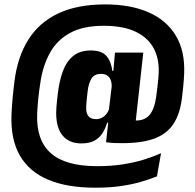

<svg xmlns="http://www.w3.org/2000/svg" viewBox="-20 -691 896 883"><path d="M354.1 -31.4Q298.5 -31.4 268.5 -67Q238.4 -102.6 238.4 -171Q238.4 -176.2 238.7 -183Q238.9 -189.7 239.6 -199.5Q240.3 -209.2 241.8 -223.7Q243.3 -238.1 245.6 -258.4Q252.4 -318.5 269.2 -363.7Q286 -408.8 317 -433.9Q348.1 -458.9 397.7 -458.9Q448.2 -458.9 469.8 -433.3Q491.4 -407.8 496.6 -365.1H531.4L493.2 -280.2Q493.7 -284 493.7 -287.6Q493.7 -291.2 493.7 -293.9Q493.7 -312 488.5 -324.6Q483.4 -337.3 472.4 -344.2Q461.4 -351.2 443.8 -351.2Q413.9 -351.2 400.7 -329.8Q387.5 -308.3 383.1 -271.6Q380.8 -251.3 379.3 -237.8Q377.8 -224.3 377.3 -216Q376.8 -207.7 376.5 -202.3Q376.3 -196.8 376.3 -192.6Q376.3 -168.5 387.6 -155.8Q398.9 -143 420.9 -143Q434.9 -143 446.9 -148.7Q458.9 -154.3 468 -165.2Q477.2 -176.1 482.6 -191.3L504.4 -126.4H472.5Q464.7 -99.5 450.8 -77.9Q436.9 -56.3 413.7 -43.8Q390.5 -31.4 354.1 -31.4ZM467.7 -36.8 479.8 -146.5 478.3 -165.4 498.4 -332.7 500.1 -350.5 508.6 -447.4 508.8 -449H638.9L595.5 -55.1ZM567.2 -140Q577.4 -138.1 584.9 -137.4Q592.3 -136.7 605.1 -136.7Q647 -136.7 668.8 -163.8Q690.7 -190.9 698.1 -244.9Q701.9 -272.5 704.3 -293.2Q706.7 -313.9 708 -329.1Q709.3 -344.3 709.8 -354.7Q712.8 -421.5 686 -470.3Q659.1 -519.2 602.2 -545.8Q545.3 -572.4 457.5 -572.4Q361.4 -572.4 301.6 -539.2Q241.7 -506 210.3 -449.1Q178.8 -392.2 167.2 -320.9Q163.5 -299.1 161 -279.7Q158.5 -260.4 156.7 -243.7Q154.9 -226.9 153.8 -212.9Q152.6 -199 152 -187.8Q151.4 -176.6 151 -168Q145.8 -47.1 213.3 13.1Q280.9 73.2 426 73.2Q490.3 73.2 543.6 65Q596.8 56.8 640.9 43.3Q685 29.7 720.6 13.5L701.8 120.1Q666.1 134.3 625 146.1Q583.8 157.9 533.2 165Q482.6 172.2 417.7 172.2Q288.9 172.2 201.7 135.5Q114.5 98.8 71.5 24.5Q28.6 -49.9 32.8 -162.4Q33.2 -172 33.9 -184.8Q34.7 -197.6 35.8 -212.6Q36.9 -227.6 38.5 -244.6Q40.1 -261.6 42.1 -280.1Q44.1 -298.7 46.6 -318.2Q60.8 -429.4 110.1 -508.3Q159.5 -587.2 247.2 -628.9Q335 -670.7 463.3 -670.7Q580.8 -670.7 663.4 -634.3Q746.1 -597.8 788.5 -527.4Q830.8 -457 827 -354.4Q826.5 -342.2 825.4 -325.5Q824.4 -308.8 822.1 -287.4Q819.9 -266 816.5 -238.6Q807.8 -167.9 778.6 -122.7Q749.5 -77.5 694.9 -55.7Q640.3 -34 554.1 -32.7Q533.6 -32.2 511 -33Q488.4 -33.8 467.7 -36.8Z"/></svg>

Font: Anek Latin Medium
Style: Regular
Weight: 500
Designer: Yesha Goshar
Foundry: Ek Type
Version: Version 1.003